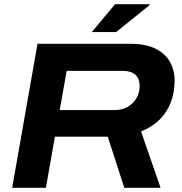

<svg xmlns="http://www.w3.org/2000/svg" viewBox="-20 -896 868 916"><path d="M38 0 159 -687H602Q675 -687 721.5 -664Q768 -641 790.5 -601.5Q813 -562 813 -511Q813 -455 795 -408Q777 -361 741.5 -325.5Q706 -290 653 -269L746 0H573L494 -244H242L199 0ZM265 -371H529Q562 -371 588.5 -386Q615 -401 630.5 -426.5Q646 -452 646 -487Q646 -521 625.5 -539.5Q605 -558 566 -558H298ZM418 -743 529 -876H693L694 -872L534 -743Z"/></svg>

Font: Archivo SemiExpanded
Style: Bold Italic
Weight: 700
Width: 6
Italic angle: -10°
Designer: Hector Gatti
Foundry: Omnibus-Type
Version: Version 2.001